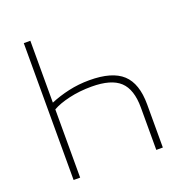

<svg xmlns="http://www.w3.org/2000/svg" viewBox="-128 -823 892 936"><g transform="rotate(-20 318.0 -355.0)"><path d="M130 -710V-389Q175 -408 226.5 -419.5Q278 -431 334 -431Q452 -431 505.5 -381.5Q559 -332 559 -224V0H525V-220Q525 -314 480 -356Q435 -398 333 -398Q271 -398 217 -385.5Q163 -373 130 -354V0H96V-710Z"/></g></svg>

Font: Raleway ExtraLight
Style: Regular
Weight: 200
Designer: Matt McInerney, Pablo Impallari, Rodrigo Fuenzalida
Foundry: Matt McInerney, Pablo Impallari, Rodrigo Fuenzalida
Version: Version 4.026